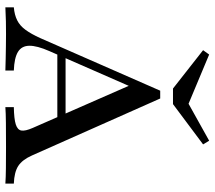

<svg xmlns="http://www.w3.org/2000/svg" viewBox="-62 -737 799 715"><g transform="rotate(90 337.5 -379.5)"><path d="M7.3 0V-31.5Q35.5 -33.9 55.6 -44Q75.8 -54 91.1 -75Q106.5 -96 121.8 -129.8L317.7 -576.6H346.8L558.9 -99.2Q575 -62.9 598 -48Q621 -33.1 663.7 -31.5V0Q641.1 -1.6 606.5 -2Q571.8 -2.4 527.4 -2.4Q475.8 -2.4 437.9 -2Q400 -1.6 379 0V-31.5Q422.6 -32.3 443.1 -38.7Q463.7 -45.2 466.1 -59.7Q468.5 -74.2 456.5 -101.6L293.5 -473.4L309.7 -482.3L170.2 -163.7Q150 -117.7 150.4 -89.1Q150.8 -60.5 173.4 -46.8Q196 -33.1 242.7 -31.5V0Q220.2 -0.8 197.6 -1.2Q175 -1.6 152.4 -2Q129.8 -2.4 107.3 -2.4Q83.1 -2.4 59.7 -2Q36.3 -1.6 7.3 0ZM165.3 -193.5 179 -224.2H446L458.1 -193.5ZM504 -758.9 517.7 -736.3 367.7 -624.2H309.7L166.9 -736.3L183.1 -758.9L391.1 -671.8L349.2 -672.6Z"/></g></svg>

Font: Playfair 12pt Medium
Style: Regular
Weight: 500
Designer: Claus Eggers Sørensen
Foundry: Claus Eggers Sørensen
Version: Version 2.000;gftools[0.9.28]